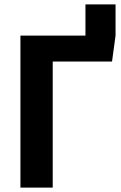

<svg xmlns="http://www.w3.org/2000/svg" viewBox="-20 -854 549 874"><path d="M506 -834V-692L490 -574H220V0H73V-692H369V-834Z"/></svg>

Font: FiraSans
Style: Regular
Weight: 600
Designer: Carrois Corporate & Edenspiekermann AG
Foundry: Carrois Corporate GbR & Edenspiekermann AG
Version: Version 3.106;PS 003.106;hotconv 1.0.70;makeotf.lib2.5.58329